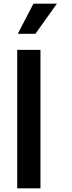

<svg xmlns="http://www.w3.org/2000/svg" viewBox="-20 -1020 389 1040"><path d="M161.1 -1000H288.1L171.9 -836.9H76.2ZM73.2 0V-750H199.2V0Z"/></svg>

Font: Oakes Grotesk
Style: SemiBold
Weight: 600
Designer: Samuel Oakes
Foundry: Samuel Oakes
Version: Version 1.0 | wf-rip DC20170320